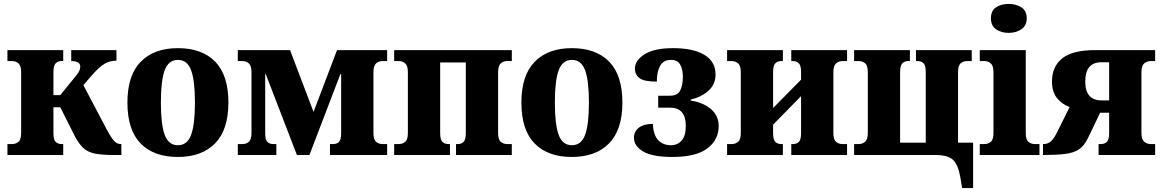

<svg xmlns="http://www.w3.org/2000/svg" viewBox="-20 -792 5941 981"><path d="M18 0V-56H42Q61 -56 74.5 -67.5Q88 -79 88 -113V-423Q88 -456 74.5 -468Q61 -480 42 -480H18V-536H303V-480H294Q276 -480 264.5 -468.5Q253 -457 253 -424V-306H288L371 -408Q383 -423 386.5 -433Q390 -443 390 -452Q390 -480 344 -480V-536H575V-482Q541 -482 514 -466Q487 -450 450 -408L406 -357L524 -133Q548 -88 563 -72Q578 -56 596 -56H600V0H562Q500 0 464 -7.5Q428 -15 405 -36.5Q382 -58 361 -99L288 -244H253V-112Q253 -78 264.5 -67Q276 -56 294 -56H303V0Z M889 10Q766 10 698.5 -59Q631 -128 631 -268Q631 -407 699 -476.5Q767 -546 889 -546Q1012 -546 1079.5 -477Q1147 -408 1147 -268Q1147 -129 1079 -59.5Q1011 10 889 10ZM889 -50Q937 -50 956.5 -103Q976 -156 976 -268Q976 -380 956.5 -433Q937 -486 889 -486Q841 -486 821.5 -433Q802 -380 802 -268Q802 -156 821.5 -103Q841 -50 889 -50Z M1195 0V-56H1219Q1238 -56 1251.5 -67.5Q1265 -79 1265 -113V-423Q1265 -456 1251.5 -468Q1238 -480 1219 -480H1195V-536H1462L1582 -220L1702 -536H1958V-480H1934Q1915 -480 1901.5 -468Q1888 -456 1888 -423V-113Q1888 -79 1901.5 -67.5Q1915 -56 1934 -56H1958V0H1666V-56H1683Q1701 -56 1712 -67Q1723 -78 1723 -111V-413H1719L1561 0H1497L1338 -413H1335V-111Q1335 -78 1346 -67Q1357 -56 1375 -56H1392V0Z M1994 0V-56H2018Q2037 -56 2050.5 -67.5Q2064 -79 2064 -113V-423Q2064 -456 2050.5 -468Q2037 -480 2018 -480H1994V-536H2595V-480H2571Q2552 -480 2538.5 -468Q2525 -456 2525 -423V-113Q2525 -79 2538.5 -67.5Q2552 -56 2571 -56H2595V0H2310V-56H2320Q2337 -56 2348.5 -67Q2360 -78 2360 -112V-473H2229V-112Q2229 -78 2240.5 -67Q2252 -56 2270 -56H2279V0Z M2902 10Q2779 10 2711.5 -59Q2644 -128 2644 -268Q2644 -407 2712 -476.5Q2780 -546 2902 -546Q3025 -546 3092.5 -477Q3160 -408 3160 -268Q3160 -129 3092 -59.5Q3024 10 2902 10ZM2902 -50Q2950 -50 2969.5 -103Q2989 -156 2989 -268Q2989 -380 2969.5 -433Q2950 -486 2902 -486Q2854 -486 2834.5 -433Q2815 -380 2815 -268Q2815 -156 2834.5 -103Q2854 -50 2902 -50Z M3415 10Q3314 10 3266.5 -18Q3219 -46 3219 -88Q3219 -120 3244 -139.5Q3269 -159 3316 -159Q3318 -102 3343 -76Q3368 -50 3408 -50Q3442 -50 3463 -74Q3484 -98 3484 -149Q3484 -242 3403 -242H3343V-303H3403Q3441 -303 3455 -329Q3469 -355 3469 -401Q3469 -437 3455.5 -461.5Q3442 -486 3409 -486Q3370 -486 3353 -456Q3336 -426 3336 -375Q3269 -375 3246.5 -393.5Q3224 -412 3224 -441Q3224 -484 3274 -515Q3324 -546 3418 -546Q3523 -546 3579.5 -511.5Q3636 -477 3636 -411Q3636 -362 3601 -329.5Q3566 -297 3509 -283V-278Q3572 -269 3612 -235Q3652 -201 3652 -148Q3652 -78 3594.5 -34Q3537 10 3415 10Z M3695 0V-56H3719Q3738 -56 3751.5 -67.5Q3765 -79 3765 -113V-423Q3765 -456 3751.5 -468Q3738 -480 3719 -480H3695V-536H3980V-480H3971Q3953 -480 3941.5 -468.5Q3930 -457 3930 -424V-240L4073 -385V-424Q4073 -457 4061.5 -468.5Q4050 -480 4033 -480H4023V-536H4308V-480H4284Q4265 -480 4251.5 -468Q4238 -456 4238 -423V-113Q4238 -79 4251.5 -67.5Q4265 -56 4284 -56H4308V0H4023V-56H4033Q4050 -56 4061.5 -67Q4073 -78 4073 -112V-301L3930 -155V-112Q3930 -78 3941.5 -67Q3953 -56 3971 -56H3980V0Z M4896 169 4886 110Q4875 49 4849 24.5Q4823 0 4760 0H4344V-56H4368Q4387 -56 4400.5 -68Q4414 -80 4414 -113V-423Q4414 -457 4400.5 -468.5Q4387 -480 4368 -480H4344V-536H4629V-480H4620Q4602 -480 4590.5 -468.5Q4579 -457 4579 -424V-63H4710V-424Q4710 -457 4699 -468.5Q4688 -480 4670 -480H4660V-536H4945V-480H4921Q4902 -480 4888.5 -468.5Q4875 -457 4875 -423V-63H4952V169Z M5134 -624Q5095 -624 5069 -642.5Q5043 -661 5043 -698Q5043 -737 5069 -754.5Q5095 -772 5134 -772Q5171 -772 5198.5 -754.5Q5226 -737 5226 -698Q5226 -661 5198.5 -642.5Q5171 -624 5134 -624ZM4986 0V-56H5010Q5029 -56 5042.5 -67.5Q5056 -79 5056 -113V-423Q5056 -456 5042.5 -468Q5029 -480 5010 -480H4986V-536H5221V-113Q5221 -79 5234.5 -67.5Q5248 -56 5267 -56H5291V0Z M5309 0V-56H5312Q5334 -56 5349.5 -70Q5365 -84 5381 -116L5445 -245Q5405 -260 5380 -291.5Q5355 -323 5355 -376Q5355 -452 5407.5 -494Q5460 -536 5576 -536H5882V-480H5860Q5840 -480 5826 -468Q5812 -456 5812 -423V-113Q5812 -80 5826 -68Q5840 -56 5860 -56H5882V0H5593V-56H5605Q5624 -56 5635.5 -67.5Q5647 -79 5647 -111V-216H5601L5539 -87Q5520 -47 5493 -29Q5466 -11 5422 -5.5Q5378 0 5309 0ZM5608 -279H5647V-474H5608Q5525 -474 5525 -376Q5525 -279 5608 -279Z"/></svg>

Font: Noto Serif SemiCondensed ExtraBold
Style: Regular
Weight: 800
Width: 4
Designer: Monotype Design Team
Foundry: Monotype Imaging Inc.
Version: Version 2.015